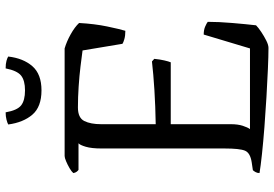

<svg xmlns="http://www.w3.org/2000/svg" viewBox="-162 -786 949 664"><g transform="rotate(-90 312.0 -454.5)"><path d="M478 0Q450 0 405 -2Q360 -4 308 -7Q256 -10 204.5 -14Q153 -18 111 -22.5Q69 -27 45 -31Q45 -39 48.5 -45Q52 -51 55 -54L82 -58Q115 -63 122.5 -81.5Q130 -100 130 -152V-577Q130 -612 136 -632Q142 -652 148 -657H56Q53 -659 49.5 -663.5Q46 -668 45 -675Q50 -681 62 -688Q74 -695 86 -700Q98 -705 104 -705H476Q500 -698 525 -684Q550 -670 564 -655Q561 -601 552 -558Q543 -515 537 -495Q520 -495 508 -498.5Q496 -502 492 -505L469 -643Q447 -646 414.5 -650Q382 -654 344.5 -656.5Q307 -659 272 -659Q236 -659 225 -637Q214 -615 214 -579V-390Q276 -391 332 -394.5Q388 -398 431 -403L440 -395Q438 -375 434.5 -360Q431 -345 428 -338H214V-130Q214 -106 208.5 -89Q203 -72 197 -64H476L524 -224Q540 -224 551.5 -219Q563 -214 568 -210Q568 -172 564 -125Q560 -78 556 -43Q548 -35 533 -25Q518 -15 503 -7.5Q488 0 478 0ZM331 -785Q274 -785 247 -816.5Q220 -848 213 -900Q218 -903 229.5 -906Q241 -909 255 -909Q262 -869 279 -855.5Q296 -842 331 -842Q365 -842 382 -855.5Q399 -869 407 -909Q423 -909 433.5 -906Q444 -903 448 -900Q442 -848 414.5 -816.5Q387 -785 331 -785Z"/></g></svg>

Font: Texturina 72pt
Style: Regular
Weight: 400
Designer: Guillermo Torres Carreño
Foundry: Omnibus-Type
Version: Version 1.002; ttfautohint (v1.8.3)